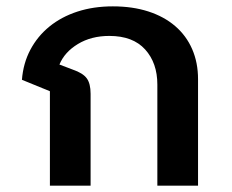

<svg xmlns="http://www.w3.org/2000/svg" viewBox="-20 -584 729 604"><path d="M137 -297 49 -333Q53 -385 75.5 -427.5Q98 -470 135.5 -500.5Q173 -531 223.5 -547.5Q274 -564 335 -564Q397 -564 446.5 -548Q496 -532 531 -502Q566 -472 584.5 -429.5Q603 -387 603 -335V0H475V-318Q475 -386 436.5 -428.5Q398 -471 324 -471Q267 -471 225 -445.5Q183 -420 167 -381L209 -365Q241 -354 253 -337.5Q265 -321 265 -289V0H137Z"/></svg>

Font: IBM Plex Sans Thai Looped SemiBold
Style: Regular
Weight: 600
Designer: Mike Abbink, Paul van der Laan, Pieter van Rosmalen, Ben Mitchell, Mark Frömberg
Foundry: Bold Monday
Version: Version 1.1